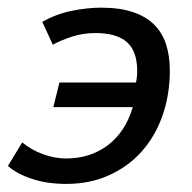

<svg xmlns="http://www.w3.org/2000/svg" viewBox="-29 -460 490 491"><path d="M123 -249H318.8Q321.8 -262.2 321.8 -278.8Q321.8 -329.1 295.4 -352.3Q269 -375.5 215.3 -375.5Q183.1 -375.5 154.8 -366.2Q126.5 -356.9 106 -345.7L79.1 -404.3Q115.2 -424.3 154.8 -432.4Q194.3 -440.4 229.5 -440.4Q276.4 -440.4 309.8 -429.4Q343.3 -418.5 364.5 -397.7Q385.7 -377 395.5 -347.2Q405.3 -317.4 405.3 -279.3Q405.3 -217.8 386.7 -164.8Q368.2 -111.8 333.7 -73Q299.3 -34.2 250.2 -12Q201.2 10.3 140.6 10.3Q91.8 10.3 53.2 -2.4Q14.6 -15.1 -8.8 -35.6L27.8 -95.7Q52.7 -75.7 82.3 -65.2Q111.8 -54.7 139.6 -54.7Q202.1 -54.7 247.1 -88.9Q292 -123 310.5 -186H107.4Z"/></svg>

Font: PT Astra Sans
Style: Italic
Weight: 400
Italic angle: -16°
Designer: A.Korolkova, I. Chaeva
Foundry: ParaType Ltd
Version: Version 1.001; ttfautohint (v1.6)